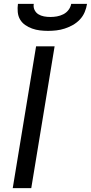

<svg xmlns="http://www.w3.org/2000/svg" viewBox="-20 -975 471 995"><path d="M46 0 167 -735H263L142 0ZM229 -815Q208 -815 187 -817.5Q166 -820 146.5 -827Q127 -834 110.5 -845.5Q94 -857 84 -874Q74 -891 72 -912.5Q70 -934 73 -955H155Q152 -938 159 -923.5Q166 -909 179 -901Q192 -893 208 -890Q224 -887 241 -887Q258 -887 275 -890Q292 -893 308 -901Q324 -909 335 -923.5Q346 -938 349 -955H431Q428 -934 419 -912.5Q410 -891 394 -874Q378 -857 357.5 -845.5Q337 -834 315.5 -827Q294 -820 272 -817.5Q250 -815 229 -815Z"/></svg>

Font: Iosevka Aile Medium Oblique
Style: Regular
Weight: 500
Italic angle: -9°
Designer: Belleve Invis
Foundry: Belleve Invis
Version: Version 31.1.0; ttfautohint (v1.8.4)